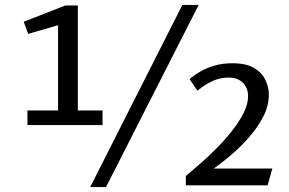

<svg xmlns="http://www.w3.org/2000/svg" viewBox="-20 -750 1169 777"><path d="M718 -730H784L409 7H345ZM91 -303H215V-648L94 -613L76 -662L245 -728H295V-303H395V-244H91ZM732 -38Q732 -38 750 -53Q768 -68 797 -93.5Q826 -119 858 -151.5Q890 -184 919 -220.5Q948 -257 966 -293Q984 -329 984 -361Q984 -393 963.5 -414.5Q943 -436 905 -436Q871 -436 842.5 -423Q814 -410 796.5 -396.5Q779 -383 779 -383L747 -430Q747 -430 759 -439.5Q771 -449 793.5 -462Q816 -475 848 -484.5Q880 -494 921 -494Q976 -494 1008 -475Q1040 -456 1054 -426.5Q1068 -397 1068 -367Q1068 -322 1045.5 -278.5Q1023 -235 990 -197Q957 -159 923.5 -130Q890 -101 867.5 -84.5Q845 -68 845 -68H1082L1063 0H732Z"/></svg>

Font: Rosario Light
Style: Regular
Weight: 300
Designer: Hector Gatti
Foundry: Omnibus Type
Version: Version 1.101; ttfautohint (v1.8.1.43-b0c9)